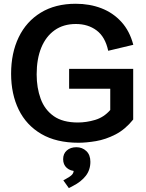

<svg xmlns="http://www.w3.org/2000/svg" viewBox="-20 -735 766 1005"><path d="M391.1 12.2Q274.9 12.2 196.3 -33.7Q117.7 -79.6 77.9 -161.1Q38.1 -242.7 38.1 -349.1Q38.1 -457.5 77.9 -540Q117.7 -622.6 193.6 -668.9Q269.5 -715.3 376.5 -715.3Q449.2 -715.3 510.3 -691.9Q571.3 -668.5 615 -620.8Q658.7 -573.2 677.7 -500.5L546.4 -469.2Q530.8 -542 485.8 -575.7Q440.9 -609.4 377 -609.4Q312 -609.4 266.1 -576.9Q220.2 -544.4 196 -485.4Q171.9 -426.3 171.9 -345.7Q171.9 -275.4 192.9 -218Q213.9 -160.6 261.2 -127.2Q308.6 -93.8 387.7 -93.8Q432.1 -93.8 478 -107.4Q523.9 -121.1 557.1 -159.2V-303.7L601.1 -270.5H341.8V-374.5H677.2V-109.4Q635.7 -57.6 584.5 -31.2Q533.2 -4.9 482.2 3.7Q431.2 12.2 391.1 12.2ZM340.3 249.5 311.5 209 322.3 203.1Q346.7 189.9 356.2 180.2Q365.7 170.4 365.7 156.7V146.5L379.4 160.6Q348.6 160.6 329.6 143.8Q310.5 127 310.5 98.1Q310.5 69.3 329.8 52.5Q349.1 35.6 379.9 35.6Q410.6 35.6 431.9 55.7Q453.1 75.7 453.1 111.8Q453.1 154.3 429 185.3Q404.8 216.3 362.8 237.8Z"/></svg>

Font: Schibsted Grotesk SemiBold
Style: Regular
Weight: 600
Designer: Bakken & Baeck AS, Henrik Kongsvoll
Foundry: Schibsted ASA
Version: Version 1.100;gftools[0.9.25]